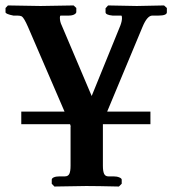

<svg xmlns="http://www.w3.org/2000/svg" viewBox="-29 -454 630 702"><path d="M229 151.9V7.8L230 8.8L227.1 0H48.8V-45.9H207L73.2 -356Q59.1 -388.2 50.8 -394Q44.9 -397 35.2 -397H20Q-8.8 -402.8 -8.8 -409.2V-424.8L0 -434.1Q106 -432.1 119.1 -432.1L240.2 -434.1L250 -424.8V-410.2Q250 -405.3 242.4 -401.1Q234.9 -397 221.2 -397H192.9Q189.9 -397 189.9 -389.2Q189.9 -374.5 196.8 -360.8L306.2 -103L411.1 -360.8Q417 -376.5 417 -388.2Q417 -397 414.1 -397H382.8Q356.9 -399.4 356.9 -409.2V-423.8L366.2 -434.1Q458 -432.1 471.2 -432.1L570.8 -434.1L581.1 -424.8V-409.2Q581.1 -397 549.8 -397H527.8Q509.3 -397 492.2 -356L362.8 -45.9H521V0H347.2V151.9Q347.2 171.9 351.6 181.4Q356 190.9 367.2 190.9H386.2Q398.4 190.9 407.2 194.6Q416 198.2 416 203.1V217.8L405.8 228Q325.2 226.1 286.1 226.1L169.9 228L160.2 217.8V203.1Q160.2 197.8 168 194.3Q175.8 190.9 189 190.9H208Q220.2 190.9 224.6 181.4Q229 171.9 229 151.9Z"/></svg>

Font: Linux Libertine G
Style: Bold
Weight: 700
Designer: Philipp H. Poll
Foundry: Philipp H. Poll
Version: Version 5.0.3